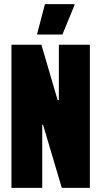

<svg xmlns="http://www.w3.org/2000/svg" viewBox="-20 -903 486 923"><path d="M35 0V-688H179L257 -422H263V-688H412V0H277L187 -303H183V0ZM159 -737V-742L196 -883H338V-878L280 -737Z"/></svg>

Font: Saira ExtraCondensed Black
Style: Regular
Weight: 900
Width: 2
Designer: Hector Gatti with collaboration of the Omnibus-Type team
Foundry: Omnibus-Type
Version: Version 1.101